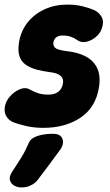

<svg xmlns="http://www.w3.org/2000/svg" viewBox="-41 -539 480 838"><path d="M148 19Q107 19 73 11Q39 3 18 -5Q-6 -15 -16 -36.5Q-26 -58 -16 -88Q-8 -109 10.5 -126.5Q29 -144 51 -151.5Q73 -159 92 -147Q106 -139 124.5 -132.5Q143 -126 171 -126Q197 -126 213.5 -138.5Q230 -151 234 -176Q237 -196 223.5 -208Q210 -220 178 -224Q145 -228 118 -235.5Q91 -243 71.5 -256.5Q52 -270 44 -293.5Q36 -317 42 -354Q50 -404 79.5 -441Q109 -478 154 -498.5Q199 -519 253 -519Q289 -519 319.5 -511.5Q350 -504 370 -495Q393 -484 403.5 -463Q414 -442 402 -411Q394 -391 375.5 -376Q357 -361 335 -356.5Q313 -352 296 -364Q284 -373 268.5 -378.5Q253 -384 232 -384Q215 -384 205 -376.5Q195 -369 192 -354Q190 -340 199.5 -330.5Q209 -321 249 -316Q297 -311 331.5 -293.5Q366 -276 382.5 -243Q399 -210 391 -158Q377 -70 310.5 -25.5Q244 19 148 19ZM122 248Q112 261 93.5 270Q75 279 55 279H51Q35 279 21 271Q7 263 2.5 248Q-2 233 11 212Q37 173 53.5 146Q70 119 86 82Q92 69 107.5 61Q123 53 144 49Q165 45 185 45H192Q213 45 223.5 55Q234 65 234 81Q234 97 222 114Q194 153 172 182Q150 211 122 248Z"/></svg>

Font: Winky Sans
Style: Bold Italic
Weight: 700
Italic angle: -8.97852°
Designer: Simon Atzbach
Foundry: typofactur
Version: Version 1.205